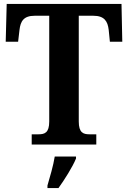

<svg xmlns="http://www.w3.org/2000/svg" viewBox="-20 -734 650 975"><path d="M141 0H469V-52H434C403 -52 380 -60 380 -117V-654H454C510 -654 527 -626 532 -582L538 -522H601L597 -714H14L9 -522H72L79 -582C84 -626 100 -654 156 -654H230V-117C230 -60 207 -52 176 -52H141ZM221 208V221H277C308 178 349 113 366 71V61H258C251 106 233 167 221 208Z"/></svg>

Font: Noto Serif Tamil SemiCondensed
Style: Bold
Weight: 700
Width: 4
Designer: Indian Type Foundry, Tom Grace, and the Monotype Design Team
Foundry: Monotype Imaging Inc.
Version: Version 2.004